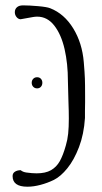

<svg xmlns="http://www.w3.org/2000/svg" viewBox="-20 -686 380 715"><path d="M35.2 -640.6Q35.2 -630.4 41.5 -622.6Q47.9 -614.7 56.6 -614.3L103 -622.6Q110.8 -624 118.7 -624Q156.2 -624 182.1 -590.8Q208 -557.6 220.5 -503.2Q232.9 -448.7 232.9 -384.3Q232.9 -364.3 234.9 -307.6Q236.3 -272 236.3 -244.1Q236.3 -212.4 233.9 -188.7Q231.4 -165 225.1 -144Q214.8 -107.4 202.6 -85.7Q190.4 -64 169.9 -52.2Q149.4 -40.5 116.2 -40.5Q100.1 -40.5 78.6 -43.5Q64.9 -45.4 57.1 -52.2Q44.4 -52.2 35.6 -46.6Q26.9 -41 26.9 -30.3Q26.9 9.3 82 9.3Q105 9.3 130.9 2.4Q156.7 -4.4 180.7 -16.1Q206.1 -28.8 231 -59.6Q255.9 -90.3 274.2 -138.2Q292.5 -186 296.4 -246.6V-273.4Q296.9 -286.6 296.9 -305.2V-329.1Q296.9 -374 296.1 -394Q295.4 -414.1 292 -454.6Q286.1 -525.9 252.7 -580.3Q219.2 -634.8 167 -655.3Q154.8 -660.2 121.6 -663.1Q88.4 -666 65.9 -666Q50.8 -666 43 -658.9Q35.2 -651.9 35.2 -640.6ZM137.7 -377.9Q137.7 -368.7 132.3 -362.8Q127 -356.9 118.2 -356.9Q109.4 -356.9 103.8 -362.8Q98.1 -368.7 98.1 -377.9Q98.1 -386.7 103.8 -392.6Q109.4 -398.4 118.2 -398.4Q127 -398.4 132.3 -392.6Q137.7 -386.7 137.7 -377.9Z"/></svg>

Font: Amatica SC
Style: Bold
Weight: 400
Designer: Vernon Adams, Ben Nathan
Foundry: newtypography
Version: Version 2.000